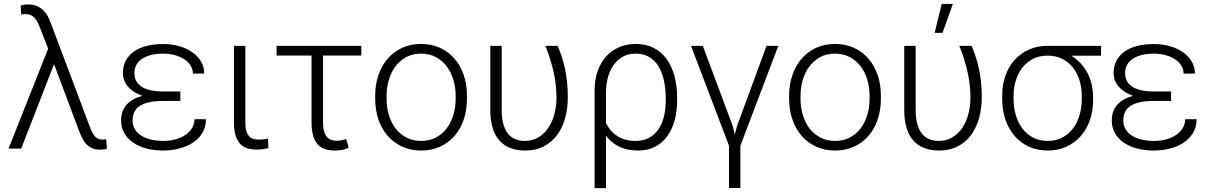

<svg xmlns="http://www.w3.org/2000/svg" viewBox="-20 -764 6227 987"><path d="M123 -741.2Q152.3 -741.2 172.9 -731.4Q193.4 -721.7 207.3 -706.3Q221.2 -690.9 230 -671.9Q238.8 -652.8 245.1 -634.8L440.9 -114.7Q447.3 -97.7 453.6 -85Q460 -72.3 467.3 -63.7Q474.6 -55.2 483.9 -50.8Q493.2 -46.4 504.9 -46.4Q508.8 -46.4 515.4 -46.9Q522 -47.4 525.9 -48.3L529.8 0Q524.4 2.4 514.9 3.9Q505.4 5.4 496.6 5.4Q472.2 5.4 455.1 -1.7Q438 -8.8 425 -22Q412.1 -35.2 402.6 -54.2Q393.1 -73.2 384.3 -96.7L257.8 -434.1L88.9 0H23.9L227.5 -513.7L188.5 -614.3Q181.6 -632.3 174.8 -646.5Q168 -660.6 159.2 -670.7Q150.4 -680.7 138.9 -686Q127.4 -691.4 111.8 -691.4Q107.9 -691.4 100.3 -690.9Q92.8 -690.4 88.9 -689.5L86.4 -735.8Q89.4 -736.8 94 -737.8Q98.6 -738.8 103.8 -739.5Q108.9 -740.2 114 -740.7Q119.1 -741.2 123 -741.2Z M602.5 -145Q602.5 -192.9 630.1 -224.9Q657.7 -256.8 712.4 -271Q664.1 -288.1 637.9 -318.8Q611.8 -349.6 611.8 -387.7Q611.8 -424.3 626.5 -452.1Q641.1 -480 668.2 -499Q695.3 -518.1 733.6 -527.8Q772 -537.6 818.8 -537.6Q861.8 -537.6 900.1 -526.9Q938.5 -516.1 967.3 -496.3Q996.1 -476.6 1012.9 -448.5Q1029.8 -420.4 1029.8 -385.7H971.7Q971.7 -408.2 959.7 -427.2Q947.8 -446.3 927 -459.7Q906.2 -473.1 878.4 -480.7Q850.6 -488.3 818.8 -488.3Q780.3 -488.3 752.2 -480.2Q724.1 -472.2 706.1 -458.7Q688 -445.3 679.4 -427.2Q670.9 -409.2 670.9 -388.7Q670.9 -367.2 679.2 -349.9Q687.5 -332.5 705.1 -320.1Q722.7 -307.6 750.2 -300.8Q777.8 -293.9 816.9 -293.9H907.2V-245.1H816.9Q740.7 -245.1 701.2 -221.2Q661.6 -197.3 661.6 -144Q661.6 -121.1 672.1 -102.1Q682.6 -83 702.6 -69.1Q722.7 -55.2 752 -47.4Q781.2 -39.6 818.8 -39.6Q855.5 -39.6 885 -48.3Q914.6 -57.1 935.8 -72.3Q957 -87.4 968.5 -107.9Q980 -128.4 980 -151.4H1038.6Q1038.6 -109.9 1019.5 -79.3Q1000.5 -48.8 969.2 -29.1Q938 -9.3 898.7 0.2Q859.4 9.8 818.8 9.8Q772 9.8 732.2 -0.7Q692.4 -11.2 663.6 -31.2Q634.8 -51.3 618.7 -79.8Q602.5 -108.4 602.5 -145Z M1241.2 -528.3V-133.3Q1241.2 -105.5 1246.8 -88.4Q1252.4 -71.3 1262 -62Q1271.5 -52.7 1283.9 -49.6Q1296.4 -46.4 1310.1 -46.4Q1323.2 -46.4 1335.4 -47.9Q1347.7 -49.3 1357.4 -51.3L1359.9 -2.4Q1349.1 0.5 1331.8 2.7Q1314.5 4.9 1297.4 4.9Q1272.5 4.9 1251.2 -1.7Q1230 -8.3 1214.8 -24.4Q1199.7 -40.5 1191.2 -67.1Q1182.6 -93.8 1182.6 -133.3V-528.3Z M1837.4 -478.5H1640.6V-133.8Q1640.6 -106.4 1646 -88.4Q1651.4 -70.3 1660.9 -59.6Q1670.4 -48.8 1683.3 -44.7Q1696.3 -40.5 1711.4 -40.5Q1725.6 -40.5 1737.1 -43.2Q1748.5 -45.9 1759.8 -48.8L1772.5 -5.4Q1754.4 4.4 1736.6 7.1Q1718.8 9.8 1700.2 9.8Q1671.4 9.8 1649.2 2Q1627 -5.9 1611.8 -23.4Q1596.7 -41 1589.1 -68.8Q1581.5 -96.7 1581.5 -136.2V-478.5H1401.9V-528.3H1837.4Z M1908.7 -272Q1908.7 -329.6 1925.5 -378.4Q1942.4 -427.2 1973.1 -462.6Q2003.9 -498 2047.4 -518.1Q2090.8 -538.1 2144 -538.1Q2198.2 -538.1 2241.9 -518.1Q2285.6 -498 2316.4 -462.6Q2347.2 -427.2 2363.8 -378.4Q2380.4 -329.6 2380.4 -272V-255.9Q2380.4 -198.2 2363.8 -149.4Q2347.2 -100.6 2316.4 -65.2Q2285.6 -29.8 2242.2 -10Q2198.7 9.8 2145 9.8Q2091.3 9.8 2047.9 -10Q2004.4 -29.8 1973.4 -65.2Q1942.4 -100.6 1925.5 -149.4Q1908.7 -198.2 1908.7 -255.9ZM1967.3 -255.9Q1967.3 -212.4 1979 -173.1Q1990.7 -133.8 2013.2 -104.2Q2035.6 -74.7 2068.8 -57.1Q2102.1 -39.6 2145 -39.6Q2188 -39.6 2220.9 -57.1Q2253.9 -74.7 2276.4 -104.2Q2298.8 -133.8 2310.5 -173.1Q2322.3 -212.4 2322.3 -255.9V-272Q2322.3 -314.5 2310.5 -353.8Q2298.8 -393.1 2276.4 -422.9Q2253.9 -452.6 2220.5 -470.5Q2187 -488.3 2144 -488.3Q2101.6 -488.3 2068.6 -470.5Q2035.6 -452.6 2013.2 -422.9Q1990.7 -393.1 1979 -353.8Q1967.3 -314.5 1967.3 -272Z M2559.1 -528.3V-197.8Q2559.1 -154.8 2567.9 -124.8Q2576.7 -94.7 2592.5 -75.7Q2608.4 -56.6 2629.9 -48.1Q2651.4 -39.6 2676.8 -39.6Q2718.8 -39.6 2749.8 -59.1Q2780.8 -78.6 2801 -110.1Q2821.3 -141.6 2831.1 -181.9Q2840.8 -222.2 2840.8 -263.7Q2839.8 -337.4 2823.7 -403.3Q2807.6 -469.2 2783.7 -528.3H2847.2Q2856.9 -504.4 2866.2 -477.3Q2875.5 -450.2 2882.8 -418Q2890.1 -385.7 2894.5 -347.9Q2898.9 -310.1 2898.9 -264.6Q2898.9 -207.5 2885.3 -157.5Q2871.6 -107.4 2844.2 -70.3Q2816.9 -33.2 2775.6 -11.7Q2734.4 9.8 2679.2 9.8Q2638.7 9.8 2605.7 -2.2Q2572.8 -14.2 2549.3 -39.3Q2525.9 -64.5 2513.2 -104Q2500.5 -143.6 2500.5 -198.7V-528.3Z M3460.9 -249.5Q3460.9 -191.4 3447.5 -143.6Q3434.1 -95.7 3408.4 -61.5Q3382.8 -27.3 3345.5 -8.8Q3308.1 9.8 3260.3 9.8Q3204.1 9.8 3163.1 -10.3Q3122.1 -30.3 3095.2 -65.9V203.1H3036.6V-292.5H3037.1L3036.6 -296.9Q3036.6 -356 3053.2 -401.1Q3069.8 -446.3 3098.6 -476.8Q3127.4 -507.3 3166 -522.7Q3204.6 -538.1 3248.5 -538.1Q3300.3 -538.1 3339.8 -518.1Q3379.4 -498 3406.2 -461.4Q3433.1 -424.8 3447 -373.5Q3460.9 -322.3 3460.9 -259.8ZM3402.3 -259.8Q3402.3 -307.1 3393.3 -348.9Q3384.3 -390.6 3365.7 -421.6Q3347.2 -452.6 3317.9 -470.5Q3288.6 -488.3 3248.5 -488.3Q3206.5 -488.3 3177.5 -470.2Q3148.4 -452.1 3130.1 -423.6Q3111.8 -395 3103.5 -359.9Q3095.2 -324.7 3095.2 -291V-131.3Q3105 -111.3 3118.9 -94.7Q3132.8 -78.1 3151.4 -65.7Q3169.9 -53.2 3193.8 -46.4Q3217.8 -39.6 3247.1 -39.6Q3287.1 -39.6 3316.4 -55.4Q3345.7 -71.3 3364.7 -99.1Q3383.8 -127 3393.1 -165.5Q3402.3 -204.1 3402.3 -249.5Z M3920.4 -528.3H3981L3786.1 -15.1V202.6H3727.5V-15.1L3532.2 -528.3H3592.8L3746.6 -116.7L3757.3 -73.2L3769 -116.7Z M4036.6 -272Q4036.6 -329.6 4053.5 -378.4Q4070.3 -427.2 4101.1 -462.6Q4131.8 -498 4175.3 -518.1Q4218.8 -538.1 4272 -538.1Q4326.2 -538.1 4369.9 -518.1Q4413.6 -498 4444.3 -462.6Q4475.1 -427.2 4491.7 -378.4Q4508.3 -329.6 4508.3 -272V-255.9Q4508.3 -198.2 4491.7 -149.4Q4475.1 -100.6 4444.3 -65.2Q4413.6 -29.8 4370.1 -10Q4326.7 9.8 4272.9 9.8Q4219.2 9.8 4175.8 -10Q4132.3 -29.8 4101.3 -65.2Q4070.3 -100.6 4053.5 -149.4Q4036.6 -198.2 4036.6 -255.9ZM4095.2 -255.9Q4095.2 -212.4 4106.9 -173.1Q4118.7 -133.8 4141.1 -104.2Q4163.6 -74.7 4196.8 -57.1Q4230 -39.6 4272.9 -39.6Q4315.9 -39.6 4348.9 -57.1Q4381.8 -74.7 4404.3 -104.2Q4426.8 -133.8 4438.5 -173.1Q4450.2 -212.4 4450.2 -255.9V-272Q4450.2 -314.5 4438.5 -353.8Q4426.8 -393.1 4404.3 -422.9Q4381.8 -452.6 4348.4 -470.5Q4314.9 -488.3 4272 -488.3Q4229.5 -488.3 4196.5 -470.5Q4163.6 -452.6 4141.1 -422.9Q4118.7 -393.1 4106.9 -353.8Q4095.2 -314.5 4095.2 -272Z M4687 -528.3V-197.8Q4687 -154.8 4695.8 -124.8Q4704.6 -94.7 4720.5 -75.7Q4736.3 -56.6 4757.8 -48.1Q4779.3 -39.6 4804.7 -39.6Q4846.7 -39.6 4877.7 -59.1Q4908.7 -78.6 4929 -110.1Q4949.2 -141.6 4959 -181.9Q4968.8 -222.2 4968.8 -263.7Q4967.8 -337.4 4951.7 -403.3Q4935.5 -469.2 4911.6 -528.3H4975.1Q4984.9 -504.4 4994.1 -477.3Q5003.4 -450.2 5010.7 -418Q5018.1 -385.7 5022.5 -347.9Q5026.9 -310.1 5026.9 -264.6Q5026.9 -207.5 5013.2 -157.5Q4999.5 -107.4 4972.2 -70.3Q4944.8 -33.2 4903.6 -11.7Q4862.3 9.8 4807.1 9.8Q4766.6 9.8 4733.6 -2.2Q4700.7 -14.2 4677.2 -39.3Q4653.8 -64.5 4641.1 -104Q4628.4 -143.6 4628.4 -198.7V-528.3ZM4820.8 -743.7H4878.4L4825.2 -595.2H4784.7Z M5640.1 -478H5486.8Q5540 -444.8 5569.6 -389.9Q5599.1 -335 5599.1 -263.2V-247.1Q5599.1 -193.4 5582.8 -146.5Q5566.4 -99.6 5536.1 -64.9Q5505.9 -30.3 5462.6 -10.3Q5419.4 9.8 5366.2 9.8Q5312.5 9.8 5269.3 -10Q5226.1 -29.8 5195.6 -65.2Q5165 -100.6 5148.4 -149.4Q5131.8 -198.2 5131.8 -255.9V-272Q5131.8 -327.1 5148.2 -374Q5164.6 -420.9 5195.1 -455.1Q5225.6 -489.3 5268.6 -508.8Q5311.5 -528.3 5364.7 -528.3H5640.1ZM5190.4 -255.9Q5190.4 -212.4 5201.7 -173.1Q5212.9 -133.8 5235.1 -104.2Q5257.3 -74.7 5290 -57.1Q5322.8 -39.6 5366.2 -39.6Q5408.7 -39.6 5441.4 -57.1Q5474.1 -74.7 5496.3 -104.2Q5518.6 -133.8 5529.8 -173.1Q5541 -212.4 5541 -255.9V-272Q5541 -312.5 5529.8 -349.9Q5518.6 -387.2 5496.3 -415.8Q5474.1 -444.3 5441.2 -461.2Q5408.2 -478 5365.2 -478H5364.7Q5321.8 -478 5289.3 -460.9Q5256.8 -443.8 5234.9 -415.3Q5212.9 -386.7 5201.7 -349.6Q5190.4 -312.5 5190.4 -272Z M5695.3 -145Q5695.3 -192.9 5722.9 -224.9Q5750.5 -256.8 5805.2 -271Q5756.8 -288.1 5730.7 -318.8Q5704.6 -349.6 5704.6 -387.7Q5704.6 -424.3 5719.2 -452.1Q5733.9 -480 5761 -499Q5788.1 -518.1 5826.4 -527.8Q5864.7 -537.6 5911.6 -537.6Q5954.6 -537.6 5992.9 -526.9Q6031.2 -516.1 6060.1 -496.3Q6088.9 -476.6 6105.7 -448.5Q6122.6 -420.4 6122.6 -385.7H6064.5Q6064.5 -408.2 6052.5 -427.2Q6040.5 -446.3 6019.8 -459.7Q5999 -473.1 5971.2 -480.7Q5943.4 -488.3 5911.6 -488.3Q5873 -488.3 5845 -480.2Q5816.9 -472.2 5798.8 -458.7Q5780.8 -445.3 5772.2 -427.2Q5763.7 -409.2 5763.7 -388.7Q5763.7 -367.2 5772 -349.9Q5780.3 -332.5 5797.9 -320.1Q5815.4 -307.6 5843 -300.8Q5870.6 -293.9 5909.7 -293.9H6000V-245.1H5909.7Q5833.5 -245.1 5793.9 -221.2Q5754.4 -197.3 5754.4 -144Q5754.4 -121.1 5764.9 -102.1Q5775.4 -83 5795.4 -69.1Q5815.4 -55.2 5844.7 -47.4Q5874 -39.6 5911.6 -39.6Q5948.2 -39.6 5977.8 -48.3Q6007.3 -57.1 6028.6 -72.3Q6049.8 -87.4 6061.3 -107.9Q6072.8 -128.4 6072.8 -151.4H6131.3Q6131.3 -109.9 6112.3 -79.3Q6093.3 -48.8 6062 -29.1Q6030.8 -9.3 5991.5 0.2Q5952.1 9.8 5911.6 9.8Q5864.7 9.8 5825 -0.7Q5785.2 -11.2 5756.3 -31.2Q5727.5 -51.3 5711.4 -79.8Q5695.3 -108.4 5695.3 -145Z"/></svg>

Font: Melbourne
Style: Light
Weight: 300
Designer: Google
Version: Version 2.000980; 2014